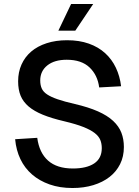

<svg xmlns="http://www.w3.org/2000/svg" viewBox="-20 -928 698 964"><path d="M344 16Q280 16 229 -2Q178 -20 141 -52Q104 -84 82.5 -129Q61 -174 56 -229L167 -236Q177 -161 221.5 -121.5Q266 -82 346 -82Q415 -82 453 -107.5Q491 -133 491 -184Q491 -207 483.5 -225.5Q476 -244 455.5 -260Q435 -276 398.5 -290.5Q362 -305 303 -319Q239 -334 195 -352Q151 -370 123.5 -393.5Q96 -417 83.5 -447.5Q71 -478 71 -520Q71 -566 88 -604Q105 -642 136.5 -669Q168 -696 214 -711Q260 -726 317 -726Q378 -726 426 -709Q474 -692 508 -661Q542 -630 562 -587.5Q582 -545 588 -495L478 -489Q470 -551 429.5 -589.5Q389 -628 315 -628Q253 -628 217.5 -599.5Q182 -571 182 -524Q182 -501 189.5 -484Q197 -467 216.5 -454Q236 -441 269.5 -429.5Q303 -418 355 -406Q424 -390 471.5 -369Q519 -348 548 -321Q577 -294 589.5 -261.5Q602 -229 602 -190Q602 -142 583 -104Q564 -66 530 -39.5Q496 -13 448.5 1.5Q401 16 344 16ZM273 -774 337 -908H448L358 -774Z"/></svg>

Font: Geist Med
Style: Regular
Weight: 400
Designer: Basement.studio, Andrés Briganti, Mateo Zaragoza
Foundry: Basement.studio, Vercel, Andrés Briganti, Guido Ferreyra, Mateo Zaragoza
Version: Version 1.401